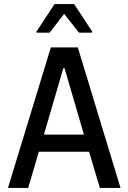

<svg xmlns="http://www.w3.org/2000/svg" viewBox="-20 -920 629 940"><path d="M19 0 229 -688H361L570 0H469L416 -177H170L118 0ZM195 -261H391L296 -586H290ZM159 -760V-766L247 -900H343L431 -766V-760H367L294 -852L223 -760Z"/></svg>

Font: Saira SemiCondensed Medium
Style: Regular
Weight: 500
Width: 4
Designer: Hector Gatti with collaboration of the Omnibus-Type team
Foundry: Omnibus-Type
Version: Version 1.101